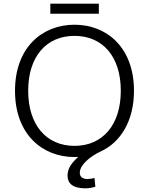

<svg xmlns="http://www.w3.org/2000/svg" viewBox="-20 -843 814 1049"><path d="M62 -347C62 -109 211 15 387 15C394 15 400 15 408 14C375 43 349 75 349 116C349 157 375 186 447 186C467 186 490 181 501 177L496 129C485 133 470 135 458 135C434 135 416 125 416 101C416 56 477 9 531 -16C636 -64 712 -179 712 -347C712 -584 563 -708 387 -708C211 -708 62 -584 62 -347ZM134 -347C134 -534 233 -647 387 -647C541 -647 640 -534 640 -347C640 -161 541 -46 387 -46C233 -46 134 -161 134 -347ZM520 -768V-823H255V-768Z"/></svg>

Font: Repo Light
Style: Regular
Weight: 300
Designer: Stefan Peev
Foundry: Context Ltd
Version: Version 001.502